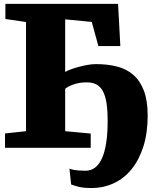

<svg xmlns="http://www.w3.org/2000/svg" viewBox="-20 -763 802 991"><path d="M5.9 -74.2 114.3 -85.9V-649.4L7.8 -665V-743.2H589.4L601.1 -525.4H487.8L453.6 -649.9L316.4 -663.1V-391.6Q325.2 -397 343.3 -404.1Q361.3 -411.1 383.8 -417.2Q406.2 -423.3 430.2 -427.7Q454.1 -432.1 475.1 -432.1Q534.7 -432.1 583.7 -419.7Q632.8 -407.2 668 -376.7Q703.1 -346.2 722.7 -294.9Q742.2 -243.7 742.2 -166.5Q742.2 -77.6 720.5 -8.3Q698.7 61 660.2 109.1Q621.6 157.2 568.1 182.4Q514.6 207.5 451.7 207.5Q409.7 207.5 384.3 200.7Q358.9 193.8 347.2 189L338.4 107.4Q342.8 108.9 348.4 110.8Q354 112.8 363.3 114.3Q372.6 115.7 386.7 116.9Q400.9 118.2 421.4 118.2Q477.5 118.2 506.6 53.5Q535.6 -11.2 535.6 -139.2Q535.6 -192.9 529.8 -230.7Q523.9 -268.6 511.2 -292.2Q498.5 -315.9 478 -326.9Q457.5 -337.9 428.2 -337.9Q390.1 -337.9 360.6 -327.6Q331.1 -317.4 316.4 -304.7V-85.9L448.2 -73.7V0H5.9Z"/></svg>

Font: Merriweather UltraBold
Style: Regular
Weight: 900
Designer: Eben Sorkin ( sorkintype@gmail.com )
Foundry: Eben Sorkin
Version: Version 1.570; ttfautohint (v1.3) -l 8 -r 32 -G 0 -x 0 -H 60